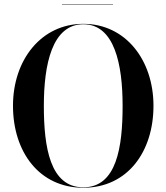

<svg xmlns="http://www.w3.org/2000/svg" viewBox="-20 -872 782 902"><path d="M271 -852V-850H511V-852ZM371.5 10C579.5 10 701 -159.5 701 -375C701 -590.5 569.5 -760 371.5 -760C173.5 -760 41 -590.5 41 -375C41 -159.5 163.5 10 371.5 10ZM371.5 -758C518 -758 556 -569.5 556 -375C556 -180.5 528 8 371.5 8C215 8 186 -180.5 186 -375C186 -569.5 225 -758 371.5 -758Z"/></svg>

Font: Bodoni* 96pt Medium
Style: Regular
Weight: 500
Version: Version 2.3